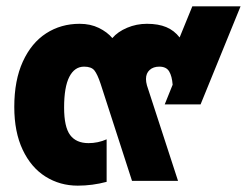

<svg xmlns="http://www.w3.org/2000/svg" viewBox="-20 -570 783 605"><path d="M25 -233Q25 -317 52 -376Q79 -435 125.5 -465Q172 -495 231 -495Q265 -495 291.5 -482Q318 -469 334 -450Q351 -470 380.5 -482.5Q410 -495 443 -495Q479 -495 504 -484.5Q529 -474 546 -452L586 -550H738L612 -241H499L524 -303Q522 -330 513 -345Q504 -360 482 -360Q463 -360 451.5 -349.5Q440 -339 440 -321Q440 -312 443 -301L541 0H396L297 -306Q287 -336 277.5 -348Q268 -360 245 -360Q215 -360 198.5 -328Q182 -296 182 -231Q182 -170 201 -144.5Q220 -119 259 -119Q289 -119 316 -131V3Q271 15 225 15Q169 15 123.5 -13.5Q78 -42 51.5 -98Q25 -154 25 -233Z"/></svg>

Font: Prompt
Style: Bold
Weight: 700
Designer: Katatrad Team
Foundry: CadsonDemak
Version: Version 1.000